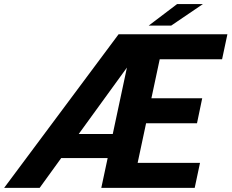

<svg xmlns="http://www.w3.org/2000/svg" viewBox="-73 -902 1112 922"><path d="M-53 0 496.5 -737.5H1019L993.5 -617.5H694L654 -430H898L873 -310H628.5L588 -120H887.5L862 0H413.5L444 -143H221L117.5 0ZM305 -258.5H468.5L536.5 -577.5ZM641 -779 777.5 -882.5H901.5L749 -779Z"/></svg>

Font: Epilogue
Style: Bold Italic
Weight: 700
Italic angle: -12°
Designer: Tyler Finck
Foundry: Etcetera Type Co
Version: Version 2.111; ttfautohint (v1.8.3)